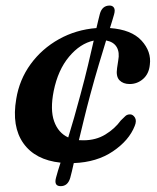

<svg xmlns="http://www.w3.org/2000/svg" viewBox="-20 -574 551 674"><path d="M297 -242Q284.5 -195.5 274.8 -155.5Q265 -115.5 257 -82Q265 -81.5 273 -81.5Q316.5 -81.5 349.8 -101.8Q383 -122 404 -151Q412.5 -158.5 419 -165.5Q425.5 -172.5 436.5 -172.5Q446.5 -172.5 453.5 -161.5Q460.5 -150.5 453 -132Q433 -81 376.5 -42.8Q320 -4.5 239 -1.5Q235.5 14 232.5 27Q229.5 40 226.5 50.5Q218 79.5 193 79.5Q168 79.5 177 48.5Q179.5 38.5 183.5 25.5Q187.5 12.5 192.5 -3Q103.5 -12.5 62 -71.2Q20.5 -130 37 -226.5Q48 -294.5 87.5 -348.8Q127 -403 187 -436.5Q247 -470 318.5 -475.5Q322 -490.5 325 -503Q328 -515.5 330.5 -525Q338.5 -554.5 365 -554.5Q375 -554.5 380 -547Q385 -539.5 380.5 -523.5Q378 -514 374.2 -502Q370.5 -490 366 -475.5Q441.5 -470 476.8 -431.5Q512 -393 506 -347Q503 -315 482.5 -297Q462 -279 435 -279Q412.5 -279 399.5 -292.2Q386.5 -305.5 391 -335L395 -361.5Q400.5 -390 389.8 -408.5Q379 -427 352.5 -432Q341 -395 326.8 -347.2Q312.5 -299.5 297 -242ZM168.5 -254.5Q155.5 -189 170 -148.2Q184.5 -107.5 219.5 -91.5Q229.5 -123.5 240.2 -161.2Q251 -199 262.5 -242Q278 -299 289.2 -346.5Q300.5 -394 309 -431.5Q261.5 -421.5 222.5 -375Q183.5 -328.5 168.5 -254.5Z"/></svg>

Font: Fraunces 9pt S050 SemiBold
Style: Italic
Weight: 600
Italic angle: -16°
Version: Version 1.000; ttfautohint (v1.8.3)